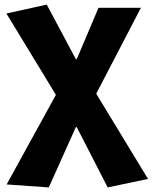

<svg xmlns="http://www.w3.org/2000/svg" viewBox="-20 -603 666 838"><path d="M9 202 224 -189 8 -544 184 -583 311 -345H315L410 -569H595L400 -194L626 178L450 215L315 -48H311L193 215Z"/></svg>

Font: Merged Yaku Han JP Black
Style: Regular
Weight: 900
Designer: Ryoko NISHIZUKA 西塚涼子 (kana, bopomofo & ideographs); Paul D. Hunt (Latin, Greek & Cyrillic); Sandoll Communications 산돌커뮤니
Foundry: Adobe
Version: Version 2.004